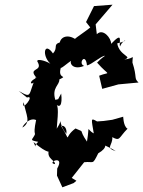

<svg xmlns="http://www.w3.org/2000/svg" viewBox="-20 -680 611 819"><path d="M228 -257 216 -254C200 -307 235 -317 233 -341C275 -362 221 -337 241 -396C231 -377 267 -411 292 -427C270 -423 283 -376 339 -399C311 -408 345 -459 351 -401C370 -404 413 -443 428 -442C396 -420 384 -399 394 -413C448 -351 453 -377 403 -357L416 -301L485 -320L571 -328C550 -347 566 -349 545 -413C545 -452 558 -431 510 -426C550 -439 489 -441 480 -495C537 -507 509 -521 492 -482C486 -500 508 -550 454 -493C455 -517 419 -561 393 -534L388 -576L460 -660L381 -654L347 -586L365 -563C342 -542 254 -491 311 -506C275 -536 241 -526 235 -499C205 -490 229 -477 206 -452C169 -505 157 -444 195 -408C172 -423 127 -433 142 -413C162 -373 96 -393 136 -348C85 -324 130 -304 137 -361C97 -273 120 -258 60 -292L95 -264C133 -278 66 -196 81 -244C91 -188 114 -160 76 -136C75 -142 105 -181 134 -168C117 -89 141 -124 120 -91C110 -80 124 -79 143 -75C119 -55 140 -40 123 -74C184 -22 199 -30 189 -41C176 -2 219 5 214 20C176 14 259 -23 224 39L223 69L246 119L294 101L306 91L286 79L339 12C381 7 373 27 399 -26C442 -51 432 -71 411 -73C420 -58 440 -58 474 -35C427 -50 462 -60 459 -95C493 -76 486 -93 524 -131C504 -142 506 -192 505 -182L459 -169L422 -164L394 -162C365 -179 370 -173 380 -111C346 -129 364 -153 351 -76C311 -134 347 -112 302 -132C247 -92 288 -68 241 -142C253 -148 267 -132 263 -109C217 -170 257 -184 222 -131C230 -218 229 -233 212 -243C235 -213 247 -231 241 -281Z"/></svg>

Font: Asimov Aggro
Style: CondIt
Weight: 500
Designer: Google
Version: Version 2.000980; 2014